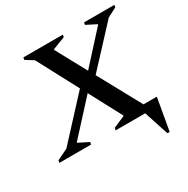

<svg xmlns="http://www.w3.org/2000/svg" viewBox="-218 -824 1136 1159"><g transform="rotate(-30 350.5 -244.5)"><path d="M-34 0 -30 -16 46 -53 299 -327 149 -610 94 -644 97 -660H372L369 -644L281 -610V-605L395 -395L586 -605V-609L517 -644L520 -660H731L728 -644L664 -611L421 -349L583 -52H676L637 171H621L565 0H359L362 -16L443 -51L444 -55L325 -279L121 -56L119 -52L191 -16L188 0Z"/></g></svg>

Font: Spectral SemiBold
Style: Italic
Weight: 600
Italic angle: -10°
Designer: Jean-Baptiste Levee
Foundry: Production Type
Version: Version 2.001